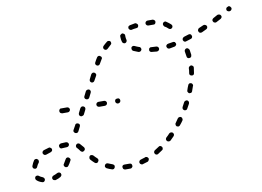

<svg xmlns="http://www.w3.org/2000/svg" viewBox="-66 -657 1042 765"><g transform="rotate(-10 455.5 -274.5)"><path d="M404 10Q406 10 408 9Q409 8 411 6Q412 5 413 3Q413 1 413 -1Q413 -5 410 -8Q407 -10 403 -10Q398 -10 393 -10Q388 -10 383 -10Q379 -10 376 -8Q373 -5 373 -1Q373 1 374 3Q374 5 376 7Q377 8 379 9Q381 10 383 10Q388 10 393 10Q398 10 404 10ZM91 -11Q89 -8 90 -4Q91 -2 92 0Q93 1 95 2Q97 3 99 3Q101 4 103 3Q114 0 124 -6Q125 -7 126 -9Q128 -10 128 -12Q129 -14 128 -16Q128 -18 127 -20Q125 -23 121 -24Q117 -25 113 -23Q106 -19 97 -16Q93 -15 91 -11ZM33 -27Q29 -27 26 -25Q23 -22 23 -17Q23 -13 26 -10Q34 -2 47 2Q49 3 51 3Q53 3 55 2Q57 1 58 -1Q59 -2 60 -4Q61 -8 59 -12Q57 -15 53 -17Q45 -20 40 -24Q37 -27 33 -27ZM481 -11Q483 -14 482 -18Q481 -20 479 -22Q478 -23 476 -24Q474 -25 472 -25Q470 -25 469 -24Q459 -21 450 -18Q446 -17 444 -13Q442 -10 443 -6Q444 -4 445 -2Q446 -1 448 0Q450 1 452 2Q454 2 456 1Q466 -2 476 -5Q480 -7 481 -11ZM334 1Q336 1 338 0Q340 -1 341 -3Q342 -4 343 -6Q344 -10 343 -14Q341 -17 337 -19Q328 -22 319 -26Q317 -27 315 -27Q313 -27 312 -26Q310 -26 308 -24Q307 -23 306 -21Q304 -17 305 -14Q307 -10 310 -8Q320 -3 330 0Q332 1 334 1ZM543 -43Q544 -44 544 -46Q544 -48 544 -50Q544 -52 542 -54Q540 -57 536 -58Q532 -59 529 -56Q520 -50 512 -45Q509 -43 508 -39Q507 -35 509 -32Q511 -28 515 -27Q519 -26 522 -28Q531 -34 540 -40Q542 -41 543 -43ZM270 -36Q272 -35 274 -35Q276 -36 278 -36Q280 -37 281 -39Q284 -42 284 -46Q284 -50 281 -53Q274 -59 267 -67Q266 -68 264 -69Q262 -70 260 -70Q258 -70 256 -70Q254 -69 253 -68Q250 -65 250 -61Q249 -56 252 -53Q259 -45 267 -38Q268 -37 270 -36ZM144 -48Q145 -44 148 -42Q150 -40 152 -40Q154 -40 156 -40Q158 -40 159 -41Q161 -43 162 -44Q168 -52 173 -62Q174 -64 175 -66Q175 -68 174 -70Q174 -72 172 -73Q171 -75 169 -76Q166 -78 162 -77Q158 -76 156 -72Q151 -63 146 -55Q143 -52 144 -48ZM49 -85Q49 -89 45 -91Q44 -92 42 -93Q40 -93 38 -93Q36 -93 34 -92Q33 -91 31 -89Q25 -80 21 -69Q20 -67 20 -65Q20 -63 21 -61Q22 -59 23 -58Q25 -56 27 -56Q31 -54 34 -56Q38 -58 39 -62Q42 -70 48 -77Q50 -81 49 -85ZM597 -90Q598 -92 598 -94Q598 -96 597 -98Q596 -100 595 -101Q592 -104 588 -104Q583 -104 580 -101Q574 -94 566 -87Q565 -86 564 -84Q563 -82 563 -80Q563 -78 564 -76Q565 -74 566 -73Q569 -70 573 -70Q577 -70 580 -72Q588 -80 595 -87Q596 -89 597 -90ZM227 -89Q231 -89 234 -92Q238 -94 238 -98Q239 -102 236 -106Q228 -116 222 -122Q219 -125 215 -125Q211 -125 208 -122Q207 -121 206 -119Q205 -117 205 -115Q205 -113 206 -111Q206 -109 208 -108Q213 -103 220 -93Q223 -90 227 -89ZM108 -114Q110 -117 109 -121Q108 -123 107 -125Q106 -126 104 -127Q102 -128 100 -129Q98 -129 96 -128Q85 -125 76 -122Q72 -120 70 -116Q69 -112 70 -109Q72 -105 76 -103Q80 -102 83 -103Q92 -106 101 -109Q105 -110 108 -114ZM176 -121Q179 -124 179 -128Q179 -132 176 -135Q173 -138 168 -138Q158 -138 148 -137Q144 -136 141 -133Q138 -130 139 -126Q139 -122 142 -119Q145 -116 149 -117Q159 -118 169 -118Q173 -118 176 -121ZM642 -150Q642 -154 638 -157Q637 -158 635 -158Q633 -159 631 -158Q629 -158 627 -157Q626 -156 624 -154Q619 -146 613 -138Q610 -135 611 -131Q611 -127 614 -124Q618 -122 622 -122Q626 -123 628 -126Q635 -134 641 -143Q643 -146 642 -150ZM206 -174Q208 -170 211 -168Q215 -166 219 -167Q223 -168 225 -172L234 -190Q236 -194 235 -198Q234 -201 230 -203Q226 -205 222 -204Q218 -203 217 -199L207 -181Q205 -178 206 -174ZM679 -208Q679 -210 679 -212Q678 -214 677 -215Q676 -217 674 -218Q670 -220 666 -218Q662 -217 660 -213Q656 -205 651 -196Q649 -192 650 -188Q651 -184 655 -182Q656 -181 658 -181Q660 -181 662 -181Q664 -182 666 -183Q667 -184 668 -186Q673 -195 678 -204Q679 -206 679 -208ZM239 -236Q240 -232 244 -230Q248 -228 252 -230Q256 -231 258 -234L267 -252Q269 -256 268 -260Q267 -264 263 -266Q259 -268 255 -267Q251 -265 249 -262L240 -244Q238 -240 239 -236ZM707 -274Q707 -276 706 -278Q705 -280 704 -281Q702 -283 700 -283Q696 -285 693 -283Q689 -281 688 -277Q684 -268 681 -258Q679 -254 681 -251Q683 -247 686 -245Q688 -245 690 -245Q692 -245 694 -245Q696 -246 697 -248Q699 -249 699 -251Q703 -261 706 -271Q707 -272 707 -274ZM351 -255Q353 -256 354 -257Q356 -259 356 -260Q357 -262 357 -264Q357 -268 354 -271Q351 -274 347 -274H324Q320 -274 317 -271Q314 -268 314 -264Q314 -260 317 -257Q320 -254 325 -254H347Q349 -254 351 -255ZM204 -257Q207 -260 207 -264Q207 -268 204 -271Q201 -274 197 -274H174Q172 -274 170 -274Q168 -273 167 -272Q166 -270 165 -268Q164 -267 164 -265Q164 -260 167 -257Q170 -255 174 -254H197Q201 -254 204 -257ZM408 -257Q411 -260 411 -265Q411 -269 408 -272Q405 -275 401 -274H400Q396 -274 393 -272Q390 -269 390 -264Q390 -260 393 -257Q396 -254 400 -254H401Q405 -255 408 -257ZM272 -299Q273 -295 277 -293Q281 -291 285 -292Q289 -293 291 -297L300 -315Q302 -319 301 -323Q299 -327 296 -329Q292 -330 288 -329Q284 -328 282 -324L273 -306Q271 -303 272 -299ZM720 -349Q717 -352 713 -353Q711 -353 709 -352Q707 -351 706 -350Q704 -349 703 -347Q702 -345 702 -343Q702 -334 700 -324Q699 -320 701 -317Q704 -313 708 -313Q710 -312 712 -313Q714 -313 715 -314Q717 -315 718 -317Q719 -319 719 -321Q721 -332 722 -342Q723 -346 720 -349ZM305 -361Q306 -357 310 -355Q314 -353 318 -355Q321 -356 323 -360L333 -378Q335 -381 334 -385Q332 -389 329 -391Q325 -393 321 -392Q317 -390 315 -387L306 -369Q304 -365 305 -361ZM716 -418Q715 -420 713 -421Q712 -422 710 -423Q708 -423 706 -423Q702 -422 700 -419Q697 -415 698 -411Q700 -402 701 -392Q701 -388 704 -385Q708 -382 712 -383Q714 -383 716 -384Q717 -385 719 -387Q720 -388 720 -390Q721 -392 721 -394Q719 -404 718 -415Q717 -417 716 -418ZM338 -424Q339 -420 343 -418Q346 -416 350 -417Q354 -418 356 -422Q361 -431 366 -439Q369 -442 368 -446Q367 -450 363 -452Q360 -455 356 -454Q352 -453 350 -450Q344 -441 339 -431Q337 -428 338 -424ZM596 -434Q599 -437 599 -441Q599 -445 596 -448Q593 -451 589 -451Q579 -452 569 -452Q565 -453 562 -450Q559 -448 559 -443Q558 -439 561 -436Q564 -433 568 -433Q578 -432 588 -431Q593 -431 596 -434ZM667 -442Q670 -445 669 -449Q668 -451 667 -453Q666 -455 665 -456Q663 -457 661 -457Q659 -458 657 -457Q647 -455 638 -454Q633 -453 631 -450Q628 -447 629 -443Q630 -439 633 -436Q636 -434 640 -434Q650 -436 661 -438Q665 -439 667 -442ZM524 -443Q527 -445 529 -449Q529 -451 529 -453Q529 -454 528 -456Q527 -458 526 -459Q524 -461 522 -461Q513 -464 505 -468Q501 -470 497 -469Q493 -468 491 -464Q490 -460 491 -456Q492 -452 496 -450Q505 -446 516 -442Q520 -441 524 -443ZM734 -459Q735 -460 736 -462Q737 -464 737 -466Q737 -468 736 -470Q735 -474 731 -476Q728 -477 724 -476Q714 -473 705 -470Q701 -468 699 -465Q697 -461 698 -457Q699 -455 700 -454Q701 -452 703 -451Q705 -450 707 -450Q709 -450 711 -451Q720 -454 730 -457Q732 -458 734 -459ZM380 -483Q380 -479 383 -476Q386 -473 390 -473Q394 -473 397 -476Q404 -483 411 -489Q414 -491 415 -495Q415 -500 413 -503Q410 -506 406 -506Q402 -507 399 -504Q390 -497 383 -490Q380 -487 380 -483ZM800 -486Q801 -487 802 -489Q803 -491 803 -493Q802 -495 802 -497Q800 -501 796 -502Q792 -504 788 -502Q779 -498 770 -494Q766 -492 765 -488Q763 -485 765 -481Q766 -477 770 -475Q774 -474 778 -475Q787 -479 797 -484Q798 -484 800 -486ZM458 -493Q459 -489 463 -487Q466 -485 470 -486Q474 -487 476 -491Q478 -494 477 -498Q475 -505 475 -513Q475 -514 475 -515Q475 -517 475 -518Q474 -520 473 -522Q471 -523 470 -524Q468 -525 466 -526Q462 -526 459 -523Q455 -521 455 -517Q455 -515 455 -513Q455 -502 458 -493ZM866 -521Q867 -525 865 -528Q863 -532 859 -533Q855 -534 851 -533Q842 -528 833 -523Q830 -521 828 -517Q827 -514 829 -510Q830 -508 831 -507Q833 -505 835 -505Q837 -504 839 -504Q841 -505 842 -505Q852 -510 861 -515Q864 -517 866 -521ZM639 -543Q634 -542 632 -538Q630 -535 631 -531Q632 -527 635 -524Q643 -520 650 -513Q651 -512 653 -511Q655 -510 657 -510Q659 -510 661 -511Q663 -512 664 -513Q667 -516 667 -521Q666 -525 663 -528Q655 -535 646 -541Q643 -544 639 -543ZM494 -549Q492 -545 493 -541Q493 -539 495 -538Q496 -536 497 -535Q499 -534 501 -534Q503 -533 505 -534Q513 -536 524 -537Q528 -537 531 -540Q533 -544 533 -548Q532 -552 529 -554Q526 -557 522 -557Q510 -555 501 -553Q497 -552 494 -549ZM911 -547Q912 -551 909 -554Q907 -558 903 -559Q899 -560 896 -557H895Q891 -555 890 -551Q889 -547 891 -543Q894 -540 898 -539Q902 -538 905 -540H906Q910 -543 911 -547ZM585 -559H573Q569 -559 566 -556Q563 -553 563 -549Q563 -545 566 -542Q569 -539 573 -539H585Q589 -539 593 -539Q597 -538 600 -541Q603 -544 603 -548Q604 -552 601 -555Q598 -558 594 -559Q589 -559 585 -559Z"/></g></svg>

Font: FRB American Cursive Dashed Light
Style: Italic
Weight: 300
Italic angle: -25°
Version: Version 2.0;Modular Font Editor K font №1